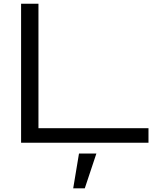

<svg xmlns="http://www.w3.org/2000/svg" viewBox="-20 -770 852 1036"><path d="M406.2 58.6H500L437.5 246.1H375ZM93.8 0V-750H187.5V-78.1H781.2V0Z"/></svg>

Font: Michroma
Style: Regular
Weight: 400
Version: Version 1.000